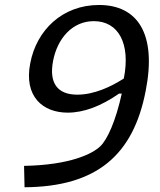

<svg xmlns="http://www.w3.org/2000/svg" viewBox="-20 -760 660 790"><path d="M579.5 -386.5C626 -622.5 545 -739.5 387.5 -739.5C237 -739.5 130.5 -636.5 104.5 -500C77.5 -362.5 156.5 -296.5 258.5 -296.5C324.5 -296.5 395.5 -323 470 -375H481C456.5 -263 422 -186 392.5 -158C361 -127.5 269.5 -81 79 -77.5L81 10.5C377.5 8.5 528.5 -121.5 579.5 -386.5ZM198.5 -510C217 -604.5 279.5 -673 366 -673C467 -673 518 -581.5 489.5 -437C436.5 -403 367.5 -370.5 298 -370.5C217.5 -370.5 180.5 -417 198.5 -510Z"/></svg>

Font: Monaspace Argon
Style: Italic
Weight: 400
Italic angle: -11°
Designer: Riley Cran & the Lettermatic Team
Foundry: Lettermatic
Version: Version 1.101 (Monaspace Argon)